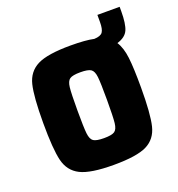

<svg xmlns="http://www.w3.org/2000/svg" viewBox="-114 -693 736 795"><g transform="rotate(-20 254.0 -295.5)"><path d="M500 -599V-580Q500 -524 488.5 -498Q477 -472 440 -461Q458 -433 463.5 -387Q469 -341 469 -255Q469 -139 456.5 -87.5Q444 -36 400 -14Q356 8 254 8Q152 8 107.5 -14.5Q63 -37 50.5 -88.5Q38 -140 38 -255Q38 -370 50.5 -421.5Q63 -473 107.5 -495.5Q152 -518 254 -518Q320 -518 356 -510Q384 -511 393 -523.5Q402 -536 402 -568V-599ZM319 -255Q319 -330 316 -356.5Q313 -383 300.5 -391.5Q288 -400 254 -400Q220 -400 207.5 -391.5Q195 -383 192 -356.5Q189 -330 189 -255Q189 -180 192 -153.5Q195 -127 207.5 -118.5Q220 -110 254 -110Q288 -110 300.5 -118.5Q313 -127 316 -153.5Q319 -180 319 -255Z"/></g></svg>

Font: Saira Semi Condensed
Style: Bold
Weight: 700
Width: 4
Designer: Hector Gatti with collaboration of the Omnibus-Type team
Foundry: Omnibus-Type
Version: Version 1.001; ttfautohint (v1.8)